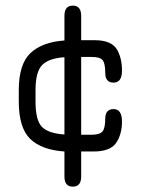

<svg xmlns="http://www.w3.org/2000/svg" viewBox="-20 -658 517 694"><path d="M212.9 -19.5V-110.4Q129.9 -116.2 88.9 -156.2Q47.9 -196.3 47.9 -291V-332Q47.9 -425.8 89.8 -465.8Q131.8 -505.9 212.9 -511.7V-600.6Q212.9 -637.7 243.2 -637.7Q273.4 -637.7 273.4 -600.6V-512.7H319.3Q321.3 -512.7 322.3 -512.7Q384.8 -512.7 404.3 -476.6Q420.9 -446.3 420.9 -402.8Q420.9 -359.4 390.6 -359.4Q360.4 -359.4 360.4 -394.5Q360.4 -429.7 350.6 -440.9Q340.8 -452.1 312.5 -452.1H273.4V-170.9H310.5Q339.8 -170.9 350.1 -182.6Q360.4 -194.3 360.4 -229Q360.4 -263.7 390.6 -263.7Q420.9 -263.7 420.9 -218.3Q420.9 -172.9 399.9 -141.6Q378.9 -110.4 317.4 -110.4H273.4V-19.5Q273.4 16.6 243.2 16.6Q212.9 16.6 212.9 -19.5ZM212.9 -171.9V-451.2Q156.2 -447.3 132.3 -422.9Q108.4 -398.4 108.4 -332V-291Q108.4 -223.6 131.3 -199.7Q154.3 -175.8 212.9 -171.9Z"/></svg>

Font: Jura
Style: Medium
Weight: 500
Version: Version 2.6.1